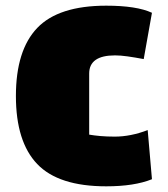

<svg xmlns="http://www.w3.org/2000/svg" viewBox="-20 -638 591 676"><path d="M500 -180 515 -7Q453 18 354 18Q186 18 111 -60.5Q36 -139 36 -300Q36 -461 111 -539.5Q186 -618 354 -618Q461 -618 515 -593L486 -430Q454 -436 429 -439.5Q404 -443 385 -443Q294 -443 294 -379V-164Q311 -161 333.5 -159Q356 -157 384 -157Q440 -157 500 -180Z"/></svg>

Font: Black Han Sans
Style: Regular
Weight: 400
Width: 7
Designer: ZESSTYPE
Foundry: ZESSTYPE
Version: Version 1.00